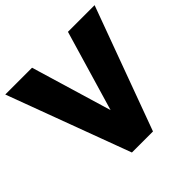

<svg xmlns="http://www.w3.org/2000/svg" viewBox="-187 -877 1044 1044"><g transform="rotate(-45 335.5 -355.0)"><path d="M-8 -710 256 0H418L679 -710H474L337 -245L198 -710Z"/></g></svg>

Font: Raleway Black
Style: Regular
Weight: 900
Designer: Matt McInerney, Pablo Impallari, Rodrigo Fuenzalida
Foundry: Matt McInerney, Pablo Impallari, Rodrigo Fuenzalida
Version: Version 3.000g; ttfautohint (v1.5) -l 8 -r 28 -G 28 -x 14 -D